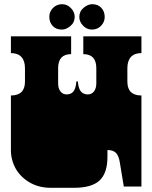

<svg xmlns="http://www.w3.org/2000/svg" viewBox="-20 -889 723 915"><path d="M36 -135Q35 -140 34 -146Q33 -152 32.5 -158.5Q32 -165 32 -171V-172Q32 -185 32 -191Q32 -197 32 -209V-260Q32 -269 32 -273.5Q32 -278 32 -282.5Q32 -287 32 -296V-297Q32 -310 32 -316Q32 -322 32 -334V-434Q99 -434 99 -500V-564Q99 -599 82 -617.5Q65 -636 32 -636V-716H319V-631Q257 -631 257 -564V-492Q257 -468 268 -453.5Q279 -439 298 -439Q317 -439 329 -452Q341 -465 344 -501H351Q354 -465 366.5 -452Q379 -439 398 -439Q417 -439 428 -453.5Q439 -468 439 -492V-564Q439 -631 377 -631V-716H654V-636Q621 -636 604 -617.5Q587 -599 587 -564V-500Q587 -434 654 -434V-334Q654 -321 654 -315Q654 -309 654 -297V-296Q654 -287 654 -282.5Q654 -278 654 -273.5Q654 -269 654 -260V0H570L551 -115Q546 -147 532.5 -160.5Q519 -174 492 -174V-141Q492 -64 454.5 -29Q417 6 333 6H221Q152 6 101 -33Q50 -72 36 -135ZM358 -808Q358 -835 378.5 -852Q399 -869 419 -869Q447 -869 463 -851.5Q479 -834 479 -808Q479 -784 461.5 -766Q444 -748 418 -748Q394 -748 376 -766.5Q358 -785 358 -808ZM215 -809Q215 -833 232.5 -851Q250 -869 276 -869Q300 -869 318 -850.5Q336 -832 336 -809Q336 -782 315.5 -765Q295 -748 275 -748Q247 -748 231 -765.5Q215 -783 215 -809Z"/></svg>

Font: Danfo
Style: Regular
Weight: 400
Version: Version 1.000;Glyphs 3.2 (3236)